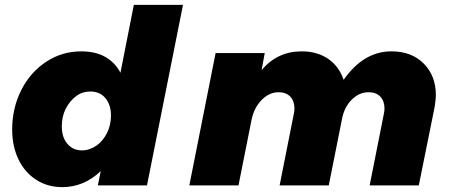

<svg xmlns="http://www.w3.org/2000/svg" viewBox="-20 -762 1866 789"><path d="M129 -23C160 -3 196 7 236 7C295 7 348 -15 394 -59L382 0H584L732 -742H530L475 -463C460 -492 438 -514 411 -529C384 -544 351 -551 314 -551C262 -551 214 -537 171 -509C127 -480 93 -442 68 -393C43 -344 30 -289 30 -230C30 -183 39 -142 56 -107C73 -71 98 -43 129 -23ZM377 -164C358 -151 338 -144 317 -144C292 -144 272 -153 257 -171C242 -188 234 -212 234 -243C234 -269 239 -293 250 -315C261 -336 275 -354 293 -367C310 -380 330 -386 351 -386C377 -386 398 -377 413 -359C428 -341 436 -317 436 -288C436 -262 431 -238 420 -216C409 -194 395 -177 377 -164Z M1721 -501C1688 -534 1644 -551 1589 -551C1512 -551 1447 -512 1392 -434C1380 -470 1359 -499 1329 -520C1298 -541 1262 -551 1219 -551C1153 -551 1098 -525 1055 -474L1068 -544H866L758 0H960L1014 -271C1021 -304 1035 -331 1056 -352C1077 -373 1100 -383 1125 -383C1145 -383 1161 -377 1173 -365C1184 -353 1190 -337 1190 -316C1190 -309 1189 -301 1187 -292L1129 0H1331L1385 -271C1391 -304 1404 -331 1425 -352C1446 -373 1469 -383 1495 -383C1515 -383 1531 -377 1543 -365C1554 -353 1560 -337 1560 -316C1560 -309 1559 -301 1557 -292L1499 0H1701L1766 -322C1769 -341 1771 -357 1771 -372C1771 -425 1754 -468 1721 -501Z"/></svg>

Font: Argentum Sans ExtraBold
Style: Italic
Weight: 800
Italic angle: -11.3°
Designer: Julieta Ulanovsky
Foundry: Julieta Ulanovsky
Version: Version 5.001;February 15, 2019;FontCreator 11.5.0.2425 64-b